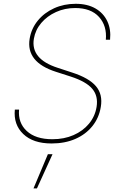

<svg xmlns="http://www.w3.org/2000/svg" viewBox="-20 -759 652 1031"><path d="M548.3 -545.5Q555 -620 511.7 -668Q468.4 -715.9 383.5 -715.9Q328.1 -715.9 280.7 -694.4Q233.3 -672.9 201.7 -635.8Q170.1 -598.7 161.9 -551.1Q143.5 -442.1 289.8 -394.9L367.9 -369.3Q457.7 -340.2 495.2 -296.2Q532.7 -252.1 521.3 -184.7Q511.7 -126.1 476.2 -81.9Q440.7 -37.6 384.8 -13.1Q328.8 11.4 257.1 11.4Q157.7 11.4 104.8 -39.4Q51.8 -90.2 59.7 -170.5H82.4Q76 -99.8 123.6 -55.6Q171.2 -11.4 261.4 -11.4Q324.2 -11.4 374.6 -33.4Q425.1 -55.4 457.6 -94.5Q490.1 -133.5 498.6 -184.7Q508.2 -243.3 475.5 -282.1Q442.8 -321 359.4 -348L279.8 -373.6Q118.6 -425.4 139.2 -551.1Q148.4 -606.2 183.1 -648.4Q217.7 -690.7 270.6 -714.7Q323.5 -738.6 386.4 -738.6Q448.9 -738.6 492.2 -713.8Q535.5 -688.9 556.1 -645.2Q576.7 -601.6 571 -545.5ZM159.8 252.8 237.2 68.9H262.1L178.3 252.8Z"/></svg>

Font: Inter Thin  BETA
Style: Italic
Weight: 100
Italic angle: -9.39999°
Designer: Rasmus Andersson
Foundry: rsms
Version: Version 3.011;git-f93a4a705